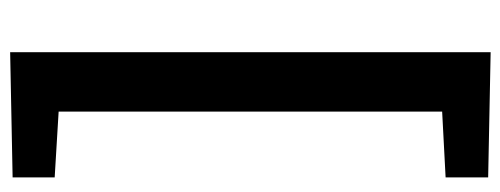

<svg xmlns="http://www.w3.org/2000/svg" viewBox="-332 -570 1011 388"><g transform="rotate(90 174.0 -375.5)"><path d="M85 110V-861L338 -856V-770L205 -763V12L338 20V105Z"/></g></svg>

Font: Bitter Thin
Style: Bold
Weight: 700
Version: Version 3.021